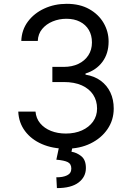

<svg xmlns="http://www.w3.org/2000/svg" viewBox="-20 -757 677 990"><path d="M321.3 9.8Q251 9.8 196 -14.2Q141.1 -38.1 108.9 -81.3Q76.7 -124.5 74.2 -181.6H163.1Q166 -146.5 187.3 -121.1Q208.5 -95.7 242.9 -82Q277.3 -68.4 319.3 -68.4Q366.2 -68.4 402.6 -84.7Q439 -101.1 459.7 -130.1Q480.5 -159.2 480.5 -197.3Q480.5 -237.8 460.4 -268.6Q440.4 -299.3 402.1 -316.7Q363.8 -334 308.6 -334H250V-412.1H308.6Q351.6 -412.1 384.3 -427.7Q417 -443.4 435.5 -471.7Q454.1 -500 454.1 -538.1Q454.1 -575.2 438 -602.5Q421.9 -629.9 392.3 -645Q362.8 -660.2 322.3 -660.2Q284.7 -660.2 251.5 -646.5Q218.3 -632.8 197.3 -607.4Q176.3 -582 174.8 -545.9H89.8Q91.8 -603 124 -646Q156.2 -689 208.7 -713.1Q261.2 -737.3 324.2 -737.3Q391.6 -737.3 439.9 -710.2Q488.3 -683.1 514.2 -638.7Q540 -594.2 540 -543Q540 -481 508.1 -438Q476.1 -395 420.9 -377.9V-372.1Q466.8 -364.7 499.3 -340.8Q531.7 -316.9 549.1 -280.3Q566.4 -243.7 566.4 -197.3Q566.4 -138.2 534.4 -91.3Q502.4 -44.4 447 -17.3Q391.6 9.8 321.3 9.8ZM285.2 -2.9H354.5L348.6 25.4Q376.5 29.8 399.7 48.8Q422.9 67.9 422.9 109.4Q422.9 155.3 385 184.1Q347.2 212.9 273.4 212.9L270.5 157.2Q303.7 157.7 325.7 147.2Q347.7 136.7 347.7 112.3Q347.7 87.9 329.3 78.9Q311 69.8 270.5 66.4Z"/></svg>

Font: GitLab Sans
Style: Regular
Weight: 400
Designer: Rasmus Andersson
Foundry: Modifications by GitLab B.V., manufactured by rsms
Version: Version 4.000;git-c8fb6b7